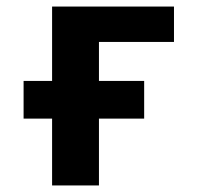

<svg xmlns="http://www.w3.org/2000/svg" viewBox="-20 -566 640 586"><path d="M420 -204V-319H282V-438H511V-546H139V-319H52V-204H139V0H282V-204Z"/></svg>

Font: Noto Sans Mono UI
Style: Bold
Weight: 700
Designer: Monotype Design team
Foundry: Monotype Imaging Inc.
Version: 1.000